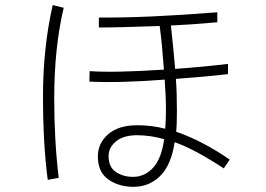

<svg xmlns="http://www.w3.org/2000/svg" viewBox="-20 -720 1040 752"><path d="M363.3 -107.4Q363.3 -159.2 403.8 -194.3Q444.3 -229.5 517.6 -229.5Q574.2 -229.5 627 -215.8Q629.9 -248 629.9 -287.1Q629.9 -344.7 625 -408.2Q447.3 -394.5 330.1 -400.4L331.1 -441.4Q426.8 -434.6 622.1 -447.3Q615.2 -543.9 605.5 -618.2Q445.3 -612.3 367.2 -612.3V-651.4Q547.9 -649.4 831.1 -671.9V-632.8Q719.7 -623 649.4 -620.1Q661.1 -510.7 666 -450.2Q775.4 -458 873 -469.7V-429.7Q789.1 -419.9 668.9 -411.1Q672.9 -359.4 672.9 -285.2Q672.9 -228.5 669.9 -204.1Q774.4 -168 879.9 -94.7L856.4 -60.5Q742.2 -135.7 664.1 -163.1Q650.4 -73.2 607.4 -30.8Q564.5 11.7 502.9 11.7Q445.3 11.7 404.3 -17.1Q363.3 -45.9 363.3 -107.4ZM148.4 -342.8Q148.4 -533.2 186.5 -700.2L229.5 -689.5Q192.4 -533.2 192.4 -335.9Q192.4 -168 210 -23.4L167 -15.6Q148.4 -155.3 148.4 -342.8ZM623 -174.8Q568.4 -190.4 517.6 -190.4Q463.9 -190.4 434.6 -166.5Q405.3 -142.6 405.3 -108.4Q405.3 -65.4 434.1 -46.4Q462.9 -27.3 501 -27.3Q546.9 -27.3 579.6 -63Q612.3 -98.6 623 -174.8Z"/></svg>

Font: Gothic A1 ExtraLight
Style: Regular
Weight: 275
Designer: HanYang I&C Co.,Ltd.
Foundry: HanYang I&C Co.,Ltd.
Version: Version 2.50